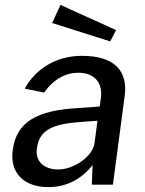

<svg xmlns="http://www.w3.org/2000/svg" viewBox="-20 -754 592 784"><path d="M227 -734 193 -660 430 -585 454 -631ZM177 10C248 10 310 -19 358 -80L355 0H441L489 -361C503 -462 450 -526 315 -526C208 -526 125 -472 81 -392L160 -376C200 -432 249 -457 300 -457C365 -457 400 -417 392 -354L387 -319L303 -313C128 -304 47 -255 32 -141C19 -46 80 10 177 10ZM218 -62C160 -62 122 -95 131 -150C141 -227 202 -248 309 -256L378 -261L366 -170C359 -115 282 -62 218 -62Z"/></svg>

Font: United Sans Medium
Style: Italic
Weight: 500
Italic angle: -8°
Designer: Pablo Impallari, Rodrigo Fuenzalida (Modified by Dan O. Williams)
Version: Version 1.000;PS 001.000;hotconv 1.0.88;makeotf.lib2.5.64775